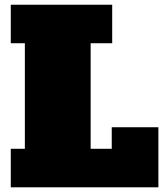

<svg xmlns="http://www.w3.org/2000/svg" viewBox="-20 -798 711 818"><path d="M25.9 -777.8H458V-613.8H366.2V-164.1H456.1V-255.9H654.8V0H25.9V-164.1H85.9V-613.8H25.9Z"/></svg>

Font: AlfaSlabOne-Regular
Style: Regular
Weight: 400
Designer: JM Sole
Foundry: JM Sole
Version: Version 1.001